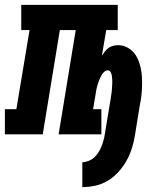

<svg xmlns="http://www.w3.org/2000/svg" viewBox="-58 -550 678 786"><path d="M279 216V114Q291 114 304 109Q317 104 327 95Q337 86 344.5 74.5Q352 63 357 50.5Q362 38 365.5 25.5Q369 13 371 0Q377 -35 382.5 -70Q388 -105 394 -139Q395 -148 396.5 -156Q398 -164 399 -172.5Q400 -181 400.5 -189.5Q401 -198 401.5 -206.5Q402 -215 401.5 -223Q401 -231 400 -239Q399 -247 395 -254.5Q391 -262 383 -262Q376 -262 370 -257Q364 -252 360 -246Q356 -240 353 -233.5Q350 -227 347.5 -220.5Q345 -214 343 -207.5Q341 -201 339 -194.5Q337 -188 336 -181Q335 -174 334 -168L323 -103H357V0H182L252 -427H187L117 0H-38V-103H9L63 -427H29V-530H424V-427H377L359 -322Q365 -331 371.5 -339.5Q378 -348 386.5 -354Q395 -360 405.5 -362.5Q416 -365 425 -365Q444 -365 460.5 -357Q477 -349 488.5 -336Q500 -323 507 -306.5Q514 -290 518 -272Q522 -254 523 -235.5Q524 -217 523.5 -198Q523 -179 521 -160Q519 -141 515 -123L495 0Q491 27 483 53.5Q475 80 461.5 105Q448 130 428.5 152Q409 174 384.5 189Q360 204 333 210Q306 216 279 216Z"/></svg>

Font: Iosevka Curly Slab XBdExObl
Style: Regular
Weight: 800
Width: 7
Italic angle: -9°
Monospace: yes
Designer: Belleve Invis
Foundry: Belleve Invis
Version: Version 11.1.0; ttfautohint (v1.8.3)